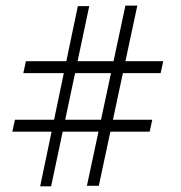

<svg xmlns="http://www.w3.org/2000/svg" viewBox="-20 -722 644 684"><path d="M426.8 -702.1H469.2L332 -60.1H289.6ZM33.2 -295.4H522.5L513.2 -252.9H23.9ZM257.3 -700.2H297.9L162.1 -58.1H123ZM72.3 -503.9H561.5L552.2 -461.4H63Z"/></svg>

Font: DavidDev Light
Style: Regular
Weight: 300
Designer: David.dev
Foundry: David.dev
Version: Version 1.001;FEAKit 1.0